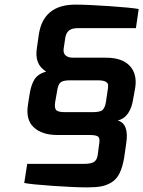

<svg xmlns="http://www.w3.org/2000/svg" viewBox="-20 -804 621 832"><path d="M85 -11 98 -94H346Q371 -94 385 -101Q399 -108 403 -130L410 -182Q414 -205 405 -212Q396 -219 369 -219H229Q162 -219 126.5 -252Q91 -285 101 -349L108 -394Q114 -434 128.5 -458.5Q143 -483 180 -494Q128 -525 140 -597L148 -653Q167 -784 307 -784Q358 -784 453 -777.5Q548 -771 581 -765L569 -682H316Q293 -682 280 -672.5Q267 -663 263 -641L256 -594Q253 -574 264 -564Q275 -554 296 -554H439Q509 -554 542 -519Q575 -484 566 -424L558 -380Q546 -295 490 -282Q540 -268 527 -183L518 -120Q511 -80 498.5 -54Q486 -28 464.5 -14.5Q443 -1 419 3.5Q395 8 358 8Q303 8 209.5 1.5Q116 -5 85 -11ZM219 -361Q215 -334 224.5 -326Q234 -318 261 -318H381Q415 -318 425 -328Q435 -338 439 -362L446 -409Q449 -424 448.5 -434.5Q448 -445 437 -450.5Q426 -456 403 -456H283Q253 -456 242 -446.5Q231 -437 227 -407Z"/></svg>

Font: Exo
Style: DemiBoldItalic
Weight: 600
Designer: Natanael Gama
Version: Version 1